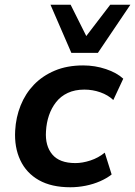

<svg xmlns="http://www.w3.org/2000/svg" viewBox="-20 -780 570 810"><path d="M277 10Q197 10 144 -20Q91 -50 65.5 -104.5Q40 -159 44 -229Q47 -285 67 -335Q87 -385 123 -422.5Q159 -460 211 -482Q263 -504 331 -504Q381 -504 427 -488.5Q473 -473 500 -448L458 -358Q436 -379 403.5 -390.5Q371 -402 336 -402Q296 -402 266 -388Q236 -374 216.5 -349Q197 -324 186.5 -293Q176 -262 174 -226Q170 -165 200.5 -128.5Q231 -92 298 -92Q328 -92 361.5 -103Q395 -114 422 -136L451 -44Q431 -28 402.5 -15.5Q374 -3 341.5 3.5Q309 10 277 10ZM281 -557 193 -760H278L344 -628L445 -760H530L393 -557Z"/></svg>

Font: Nunito Sans 10pt
Style: Bold Italic
Weight: 700
Italic angle: -9°
Designer: Vernon Adams
Foundry: Vernon Adams
Version: Version 3.101;gftools[0.9.27]